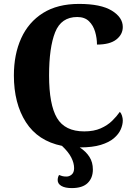

<svg xmlns="http://www.w3.org/2000/svg" viewBox="-20 -744 687 982"><path d="M347 218Q313 218 294 207Q275 196 275 177Q275 163 282 151Q289 154 298 156.5Q307 159 320 159Q335 159 347 148.5Q359 138 359 116Q359 90 344.5 61.5Q330 33 297 2Q174 -23 112.5 -119Q51 -215 51 -358Q51 -466 88.5 -548.5Q126 -631 200 -677.5Q274 -724 384 -724Q496 -724 552 -689.5Q608 -655 608 -606Q608 -568 575 -542Q542 -516 476 -516Q476 -549 466.5 -581.5Q457 -614 435 -635.5Q413 -657 375 -657Q293 -657 262 -579Q231 -501 231 -358Q231 -209 271.5 -140.5Q312 -72 411 -72Q460 -72 495 -87.5Q530 -103 553.5 -126Q577 -149 593 -172Q600 -165 604 -152Q608 -139 608 -128Q608 -106 597.5 -82Q587 -58 562.5 -37Q538 -16 495.5 -3Q453 10 388 10Q420 31 437.5 58.5Q455 86 455 123Q455 166 428.5 192Q402 218 347 218Z"/></svg>

Font: Noto Serif SemiCondensed ExtraBold
Style: Regular
Weight: 800
Width: 4
Designer: Monotype Design Team
Foundry: Monotype Imaging Inc.
Version: Version 2.015